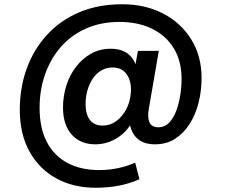

<svg xmlns="http://www.w3.org/2000/svg" viewBox="-20 -672 1055 902"><path d="M429 210Q324 210 243.5 165.5Q163 121 118 39Q73 -43 73 -156Q73 -261 106 -351Q139 -441 201.5 -509Q264 -577 353 -614.5Q442 -652 554 -652Q663 -652 747 -608Q831 -564 879 -486Q927 -408 927 -306Q927 -246 913 -190Q899 -134 871 -90Q843 -46 802.5 -20Q762 6 708 6Q644 6 613.5 -33.5Q583 -73 589 -136L592 -169L611 -122Q588 -63 537.5 -28.5Q487 6 427 6Q358 6 317 -39.5Q276 -85 276 -167Q276 -220 291.5 -269.5Q307 -319 337 -358Q367 -397 408 -420Q449 -443 500 -443Q556 -443 588 -413.5Q620 -384 627 -327L606 -312L628 -433H726L679 -160Q672 -122 682 -98Q692 -74 725 -74Q753 -74 773.5 -94.5Q794 -115 807 -149Q820 -183 826.5 -223Q833 -263 833 -301Q833 -385 796.5 -445Q760 -505 694 -537Q628 -569 542 -569Q453 -569 383 -537.5Q313 -506 265 -450.5Q217 -395 191.5 -322Q166 -249 166 -165Q166 -71 199.5 -6Q233 59 296 93Q359 127 446 127Q490 127 534 118Q578 109 615 92L635 170Q588 191 537 200.5Q486 210 429 210ZM463 -82Q497 -82 525.5 -102.5Q554 -123 573 -158.5Q592 -194 595 -240Q597 -272 588 -298Q579 -324 559.5 -339.5Q540 -355 509 -355Q479 -355 455 -340.5Q431 -326 415 -301.5Q399 -277 390.5 -246.5Q382 -216 382 -183Q382 -136 402 -109Q422 -82 463 -82Z"/></svg>

Font: DM Sans 9pt SemiBold
Style: Italic
Weight: 600
Italic angle: -10°
Version: Version 4.004;gftools[0.9.30]